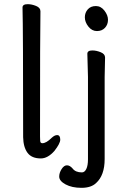

<svg xmlns="http://www.w3.org/2000/svg" viewBox="-20 -733 581 921"><path d="M387 -650Q387 -672 401 -688Q415 -704 440 -704Q464 -704 481 -682Q498 -660 498 -638Q498 -615 483.5 -599.5Q469 -584 445 -584Q421 -584 404 -605.5Q387 -627 387 -650ZM264 114Q264 96 275.5 78Q287 60 301 60Q315 60 328 75Q342 94 373 94Q386 94 394 77.5Q402 61 402 31V-364L399 -475Q399 -491 423 -491Q442 -491 463 -482.5Q484 -474 484 -457L482 -364V30Q482 108 441 145Q417 168 371 168Q325 168 294.5 151.5Q264 135 264 114ZM176 27Q132 27 112 0Q92 -27 91 -75Q91 -590 88 -697Q88 -713 113 -713Q132 -713 153 -704.5Q174 -696 174 -679Q172 -590 172 -78Q172 -53 175 -49.5Q178 -46 183 -46Q202 -46 228 -72Q242 -85 254 -85Q269 -85 269 -63Q269 -45 241 -9Q209 27 176 27Z"/></svg>

Font: LXGW WenKai Medium
Style: Regular
Weight: 500
Designer: LXGW / Fontworks Inc.
Foundry: LXGW / Fontworks Inc.
Version: Version 1.501; October 10, 2024